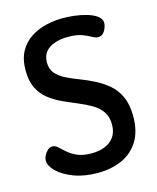

<svg xmlns="http://www.w3.org/2000/svg" viewBox="-112 -812 735 898"><g transform="rotate(-15 255.5 -363.0)"><path d="M250 8Q185 8 135 -11Q85 -30 57 -57.5Q29 -85 29 -110Q29 -122 35.5 -135Q42 -148 52.5 -157.5Q63 -167 75 -167Q89 -167 101.5 -155.5Q114 -144 132 -128Q150 -112 177 -100Q204 -88 246 -88Q282 -88 310.5 -99.5Q339 -111 355.5 -134.5Q372 -158 372 -194Q372 -232 354.5 -257Q337 -282 307.5 -299Q278 -316 244 -330Q210 -344 175 -360Q140 -376 111 -398.5Q82 -421 64.5 -455.5Q47 -490 47 -542Q47 -597 67.5 -634Q88 -671 122 -693Q156 -715 197 -724.5Q238 -734 278 -734Q303 -734 333.5 -730.5Q364 -727 393 -718.5Q422 -710 441 -696Q460 -682 460 -662Q460 -652 455 -638.5Q450 -625 440.5 -615Q431 -605 416 -605Q403 -605 387 -614.5Q371 -624 345.5 -633.5Q320 -643 278 -643Q242 -643 213.5 -633Q185 -623 169 -603.5Q153 -584 153 -552Q153 -520 170.5 -499.5Q188 -479 217 -464.5Q246 -450 280.5 -437Q315 -424 349.5 -406.5Q384 -389 413.5 -364Q443 -339 460.5 -300.5Q478 -262 478 -205Q478 -133 448.5 -85.5Q419 -38 367.5 -15Q316 8 250 8Z"/></g></svg>

Font: Dosis SemiBold
Style: Regular
Weight: 600
Designer: EdgarTolentino, PabloImpallari, IginoMarini
Foundry: EdgarTolentino, PabloImpallari, IginoMarini
Version: Version 3.001; ttfautohint (v1.8.2)